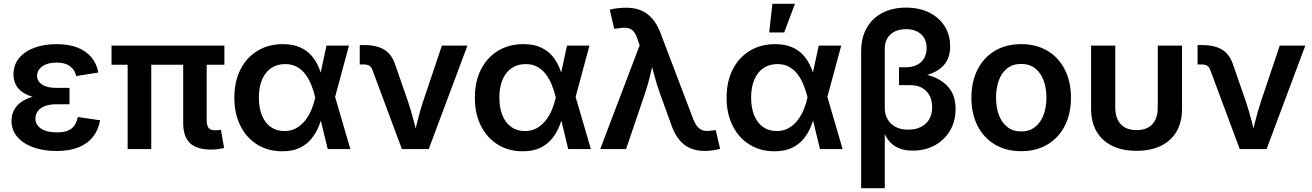

<svg xmlns="http://www.w3.org/2000/svg" viewBox="-20 -777 6842 1001"><path d="M274.4 10.3Q208 10.3 154.8 -8.5Q101.6 -27.3 70.8 -62.7Q40 -98.1 40 -147.5Q40 -176.8 52.5 -201.7Q64.9 -226.6 91.1 -245.4Q117.2 -264.2 157.5 -274.7Q197.8 -285.2 253.9 -285.2H342.3V-233.4H272.5Q238.8 -233.4 214.6 -224.1Q190.4 -214.8 177.5 -198Q164.6 -181.2 164.6 -158.7Q164.6 -126.5 193.8 -106.7Q223.1 -86.9 276.4 -86.9Q311 -86.9 333.3 -95.7Q355.5 -104.5 367.9 -122.6Q380.4 -140.6 385.3 -167L502 -149.9Q492.7 -99.1 464.4 -63.2Q436 -27.3 388.7 -8.5Q341.3 10.3 274.4 10.3ZM255.4 -260.3Q200.7 -260.3 161.6 -269.5Q122.6 -278.8 97.9 -296.1Q73.2 -313.5 61.8 -336.9Q50.3 -360.4 50.3 -388.7Q50.3 -438.5 79.3 -473.9Q108.4 -509.3 159.2 -528.1Q210 -546.9 274.9 -546.9Q336.4 -546.9 381.8 -529.8Q427.2 -512.7 455.3 -479.7Q483.4 -446.8 493.2 -398.9L377.4 -380.4Q370.1 -413.1 344.7 -431.9Q319.3 -450.7 274.9 -450.7Q228 -450.7 200.7 -431.2Q173.3 -411.6 173.3 -381.3Q173.3 -354 199 -336.4Q224.6 -318.8 273.9 -318.8H342.3V-260.3Z M1082 2.9Q1004.9 2.9 970 -31.5Q935.1 -65.9 935.1 -134.3V-509.8H1057.6V-151.9Q1057.6 -122.6 1067.4 -110.1Q1077.1 -97.7 1101.6 -97.7Q1112.8 -97.7 1119.4 -98.4Q1126 -99.1 1131.8 -100.6L1148.4 -5.4Q1137.2 -2.9 1119.9 0Q1102.5 2.9 1082 2.9ZM645.5 0V-509.8H768.6V0ZM561.5 -439.5V-539.1H1149.9V-439.5Z M1451.7 11.7Q1377 11.7 1320.6 -23.7Q1264.2 -59.1 1232.9 -122.1Q1201.7 -185.1 1201.7 -267.6Q1201.7 -351.1 1233.2 -413.8Q1264.6 -476.6 1321.8 -511.7Q1378.9 -546.9 1454.1 -546.9Q1507.8 -546.9 1544.9 -530Q1582 -513.2 1605.5 -485.1Q1628.9 -457 1642.8 -423.3Q1656.7 -389.6 1664.1 -356.4H1703.1L1726.6 -273.4L1806.6 0H1688.5L1623 -271Q1615.7 -302.7 1603.5 -333Q1591.3 -363.3 1573.2 -388.2Q1555.2 -413.1 1528.8 -428Q1502.4 -442.9 1466.8 -442.9Q1424.3 -442.9 1393.6 -421.9Q1362.8 -400.9 1346.2 -361.8Q1329.6 -322.8 1329.6 -268.1Q1329.6 -214.4 1345.7 -175.3Q1361.8 -136.2 1391.6 -115Q1421.4 -93.8 1462.9 -93.8Q1498.5 -93.8 1525.6 -109.4Q1552.7 -125 1572.3 -150.4Q1591.8 -175.8 1604.2 -206.5Q1616.7 -237.3 1623.5 -268.1L1682.1 -539.1H1799.3L1726.1 -268.1L1702.6 -187H1664.6Q1656.2 -153.8 1642.1 -118.9Q1627.9 -84 1604.2 -54.4Q1580.6 -24.9 1543.5 -6.6Q1506.3 11.7 1451.7 11.7Z M2075.2 0 1922.4 -410.2Q1916.5 -427.2 1905.8 -434.1Q1895 -440.9 1876.5 -440.9H1855.5V-542H1878.9Q1944.8 -542 1983.9 -517.8Q2022.9 -493.7 2041 -438.5L2106.9 -248.5Q2124 -198.2 2136.7 -147.7Q2149.4 -97.2 2162.6 -45.9H2131.3Q2144.5 -97.2 2157 -147.7Q2169.4 -198.2 2186 -248.5L2283.7 -539.1H2417L2215.3 0Z M2705.6 11.7Q2630.9 11.7 2574.5 -23.7Q2518.1 -59.1 2486.8 -122.1Q2455.6 -185.1 2455.6 -267.6Q2455.6 -351.1 2487.1 -413.8Q2518.6 -476.6 2575.7 -511.7Q2632.8 -546.9 2708 -546.9Q2761.7 -546.9 2798.8 -530Q2835.9 -513.2 2859.4 -485.1Q2882.8 -457 2896.7 -423.3Q2910.6 -389.6 2918 -356.4H2957L2980.5 -273.4L3060.5 0H2942.4L2877 -271Q2869.6 -302.7 2857.4 -333Q2845.2 -363.3 2827.1 -388.2Q2809.1 -413.1 2782.7 -428Q2756.3 -442.9 2720.7 -442.9Q2678.2 -442.9 2647.5 -421.9Q2616.7 -400.9 2600.1 -361.8Q2583.5 -322.8 2583.5 -268.1Q2583.5 -214.4 2599.6 -175.3Q2615.7 -136.2 2645.5 -115Q2675.3 -93.8 2716.8 -93.8Q2752.4 -93.8 2779.5 -109.4Q2806.6 -125 2826.2 -150.4Q2845.7 -175.8 2858.2 -206.5Q2870.6 -237.3 2877.4 -268.1L2936 -539.1H3053.2L2980 -268.1L2956.5 -187H2918.5Q2910.2 -153.8 2896 -118.9Q2881.8 -84 2858.2 -54.4Q2834.5 -24.9 2797.4 -6.6Q2760.3 11.7 2705.6 11.7Z M3109.4 0 3314.9 -541 3304.2 -570.8Q3295.4 -600.1 3282.2 -614.3Q3269 -628.4 3250.5 -631.3Q3231.9 -634.3 3205.1 -629.4L3182.1 -627L3159.2 -726.6Q3174.3 -731 3197.8 -733.9Q3221.2 -736.8 3245.1 -736.8Q3288.1 -736.8 3321.8 -722.9Q3355.5 -709 3381.1 -679.4Q3406.7 -649.9 3424.3 -603L3593.3 -158.2Q3604.5 -129.4 3618.4 -114.5Q3632.3 -99.6 3650.1 -95.9Q3668 -92.3 3690.4 -96.2L3711.4 -98.6L3734.4 -1Q3720.7 2.9 3699 6.3Q3677.2 9.8 3653.3 9.8Q3612.3 9.8 3579.3 -4.2Q3546.4 -18.1 3521.7 -47.6Q3497.1 -77.1 3480.5 -124.5L3420.4 -290.5Q3402.3 -341.8 3389.4 -391.1Q3376.5 -440.4 3362.8 -493.7H3396.5Q3382.8 -441.4 3371.3 -391.1Q3359.9 -340.8 3342.8 -290.5L3244.1 0Z M4018.1 11.7Q3943.4 11.7 3887 -23.7Q3830.6 -59.1 3799.3 -122.1Q3768.1 -185.1 3768.1 -267.6Q3768.1 -351.1 3799.6 -413.8Q3831.1 -476.6 3888.2 -511.7Q3945.3 -546.9 4020.5 -546.9Q4074.2 -546.9 4111.3 -530Q4148.4 -513.2 4171.9 -485.1Q4195.3 -457 4209.2 -423.3Q4223.1 -389.6 4230.5 -356.4H4269.5L4293 -273.4L4373 0H4254.9L4189.5 -271Q4182.1 -302.7 4169.9 -333Q4157.7 -363.3 4139.6 -388.2Q4121.6 -413.1 4095.2 -428Q4068.8 -442.9 4033.2 -442.9Q3990.7 -442.9 3960 -421.9Q3929.2 -400.9 3912.6 -361.8Q3896 -322.8 3896 -268.1Q3896 -214.4 3912.1 -175.3Q3928.2 -136.2 3958 -115Q3987.8 -93.8 4029.3 -93.8Q4064.9 -93.8 4092 -109.4Q4119.1 -125 4138.7 -150.4Q4158.2 -175.8 4170.7 -206.5Q4183.1 -237.3 4189.9 -268.1L4248.5 -539.1H4365.7L4292.5 -268.1L4269 -187H4231Q4222.7 -153.8 4208.5 -118.9Q4194.3 -84 4170.7 -54.4Q4147 -24.9 4109.9 -6.6Q4072.8 11.7 4018.1 11.7ZM3990.2 -607.9 4006.8 -757.3H4124.5L4068.4 -607.9Z M4469.7 204.1V-507.8Q4469.7 -581.1 4499 -632.1Q4528.3 -683.1 4581.1 -710.2Q4633.8 -737.3 4703.6 -737.3Q4772.5 -737.3 4824.2 -711.7Q4876 -686 4904.8 -640.6Q4933.6 -595.2 4933.6 -535.6Q4933.6 -481.4 4908.4 -447Q4883.3 -412.6 4836.9 -394.5Q4790.5 -376.5 4727.5 -370.1V-402.3Q4792.5 -397 4845.7 -376.5Q4898.9 -356 4930.4 -315.4Q4961.9 -274.9 4961.9 -208.5Q4961.9 -144 4932.6 -95.2Q4903.3 -46.4 4853 -19Q4802.7 8.3 4739.3 8.3Q4694.3 8.3 4661.9 -6.3Q4629.4 -21 4608.4 -50.5Q4587.4 -80.1 4577.6 -124L4592.8 -126V204.1ZM4714.8 -101.1Q4753.4 -101.1 4781.5 -115.2Q4809.6 -129.4 4824.7 -155.5Q4839.8 -181.6 4839.8 -217.3Q4839.8 -270.5 4809.3 -301.8Q4778.8 -333 4726.6 -333H4667V-426.3H4702.6Q4736.3 -426.3 4760.5 -438.5Q4784.7 -450.7 4797.9 -473.4Q4811 -496.1 4811 -526.9Q4811 -572.3 4782 -598.6Q4752.9 -625 4703.6 -625Q4652.8 -625 4622.8 -597.4Q4592.8 -569.8 4592.8 -522.9V-214.4Q4592.8 -181.6 4607.2 -155.8Q4621.6 -129.9 4648.7 -115.5Q4675.8 -101.1 4714.8 -101.1Z M5303.7 11.2Q5225.1 11.2 5166.7 -23.7Q5108.4 -58.6 5076.4 -121.3Q5044.4 -184.1 5044.4 -267.6Q5044.4 -351.1 5076.4 -414.1Q5108.4 -477.1 5166.7 -512Q5225.1 -546.9 5303.7 -546.9Q5382.8 -546.9 5441.2 -512Q5499.5 -477.1 5531.5 -414.1Q5563.5 -351.1 5563.5 -267.6Q5563.5 -184.1 5531.5 -121.3Q5499.5 -58.6 5441.2 -23.7Q5382.8 11.2 5303.7 11.2ZM5303.7 -91.8Q5347.2 -91.8 5376.5 -115Q5405.8 -138.2 5420.7 -178Q5435.5 -217.8 5435.5 -267.6Q5435.5 -318.4 5420.7 -358.2Q5405.8 -397.9 5376.5 -420.9Q5347.2 -443.8 5303.7 -443.8Q5260.7 -443.8 5231.4 -420.9Q5202.1 -397.9 5187.5 -358.2Q5172.9 -318.4 5172.9 -267.6Q5172.9 -217.8 5187.5 -178Q5202.1 -138.2 5231.4 -115Q5260.7 -91.8 5303.7 -91.8Z M5905.3 9.3Q5831.5 9.3 5778.3 -16.8Q5725.1 -43 5696.8 -92Q5668.5 -141.1 5668.5 -209.5V-539.1H5794.4V-217.3Q5794.4 -178.7 5807.4 -152.3Q5820.3 -126 5845 -112.3Q5869.6 -98.6 5905.3 -98.6Q5941.4 -98.6 5966.1 -112.3Q5990.7 -126 6003.4 -152.3Q6016.1 -178.7 6016.1 -217.3V-539.1H6142.6V-209.5Q6142.6 -141.1 6114.3 -92Q6085.9 -43 6032.7 -16.8Q5979.5 9.3 5905.3 9.3Z M6443.4 0 6290.5 -410.2Q6284.7 -427.2 6273.9 -434.1Q6263.2 -440.9 6244.6 -440.9H6223.6V-542H6247.1Q6313 -542 6352.1 -517.8Q6391.1 -493.7 6409.2 -438.5L6475.1 -248.5Q6492.2 -198.2 6504.9 -147.7Q6517.6 -97.2 6530.8 -45.9H6499.5Q6512.7 -97.2 6525.1 -147.7Q6537.6 -198.2 6554.2 -248.5L6651.9 -539.1H6785.2L6583.5 0Z"/></svg>

Font: Inter 18pt SemiBold
Style: Regular
Weight: 600
Designer: Rasmus Andersson
Foundry: rsms
Version: Version 4.001;git-66647c0bb